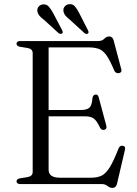

<svg xmlns="http://www.w3.org/2000/svg" viewBox="-20 -901 673 940"><path d="M61 -687Q61 -700 79.5 -700H460Q480 -700 490.5 -711.2Q501 -722.5 515.5 -722.5Q531 -722.5 536.5 -702.5L573.5 -563Q578.5 -547 563.5 -543Q546.5 -539.5 539 -556.5Q518 -606.5 501.2 -630.2Q484.5 -654 464.2 -661.5Q444 -669 411.5 -669H218V-362.5H375.5Q406 -362.5 418 -374Q430 -385.5 432.5 -419.5Q434.5 -436 446.5 -438Q459.5 -440.5 463.5 -423.5L500.5 -285.5Q504.5 -269.5 491 -265.5Q477.5 -262 470 -275.5Q453.5 -310.5 438.8 -321Q424 -331.5 396.5 -331.5H218V-70Q218 -31 273.5 -31H426.5Q457 -31 477.8 -41.2Q498.5 -51.5 517.5 -82.2Q536.5 -113 561 -175.5Q566.5 -188.5 579.5 -187.5Q596.5 -186 591.5 -166.5L553 -2Q548 19 530.5 19Q517.5 19 506.2 9.5Q495 0 476.5 0H79.5Q61 0 61 -13Q61 -24.5 77.5 -28L115 -34Q140 -38.5 140 -59V-641Q140 -661.5 115 -666L77.5 -672Q61 -675.5 61 -687ZM368 -836.5 410.5 -753Q416.5 -742 410.5 -737Q403 -732 393.5 -739L323 -803.5Q310 -813.5 301.2 -823.8Q292.5 -834 290.5 -847Q289 -860 296.8 -869.2Q304.5 -878.5 318 -880.5Q335.5 -882.5 346.5 -870Q357.5 -857.5 368 -836.5ZM240.5 -836.5 284 -753.5Q290 -742 284.5 -737.5Q277 -732 266.5 -739L196.5 -803Q183.5 -812.5 174.5 -822.5Q165.5 -832.5 163 -845.5Q161 -858.5 168.8 -868Q176.5 -877.5 189.5 -879.5Q207 -881.5 218 -869.5Q229 -857.5 240.5 -836.5Z"/></svg>

Font: Fraunces 9pt Light
Style: Regular
Weight: 300
Version: Version 1.000;[0bf87f6ff]